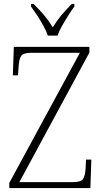

<svg xmlns="http://www.w3.org/2000/svg" viewBox="-20 -951 519 971"><path d="M27 0V-26L384 -684H138Q98 -684 87 -668Q76 -652 74 -612L71 -570H45L50 -714H432V-685L78 -30H349Q389 -30 400 -46Q411 -62 413 -101L415 -144H442L437 0ZM222 -771Q214 -794 199.5 -820.5Q185 -847 168 -873Q151 -899 137 -918V-931H150Q182 -899 204 -873Q226 -847 247 -813Q268 -847 289.5 -873Q311 -899 343 -931H356V-918Q342 -899 325.5 -873Q309 -847 294 -820.5Q279 -794 271 -771Z"/></svg>

Font: Noto Serif Khmer SemiCondensed ExtraLight
Style: Regular
Weight: 200
Width: 4
Designer: Danh Hong and the Monotype Design Team
Foundry: Monotype Imaging Inc.
Version: Version 2.004; ttfautohint (v1.8.4.7-5d5b)